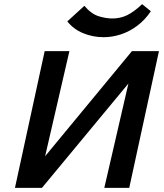

<svg xmlns="http://www.w3.org/2000/svg" viewBox="-20 -904 787 924"><path d="M108 0 121 -60 615 -658H689L675 -595L182 0ZM52 0 195 -658H314L162 0ZM482 0 634 -658H745L602 0ZM479 -725Q426 -725 379.5 -744.5Q333 -764 304 -801L386 -876Q419 -837 454.5 -826Q490 -815 521 -815Q559 -815 592 -831Q625 -847 664 -884L706 -850Q678 -808 640.5 -780Q603 -752 561.5 -738.5Q520 -725 479 -725Z"/></svg>

Font: Ysabeau Office
Style: Bold Italic
Weight: 700
Italic angle: -12°
Designer: Christian Thalmann (Catharsis Fonts)
Version: Version 2.001;gftools[0.9.30]; featfreeze: tnum,lnum,ss02